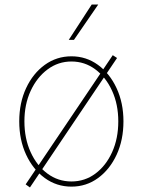

<svg xmlns="http://www.w3.org/2000/svg" viewBox="-20 -799 619 833"><path d="M109.9 14.2 91.3 1 469.2 -559.6 487.8 -547.4ZM290 10.7Q225.6 10.7 174.3 -26.6Q123 -64 93.3 -127.9Q63.5 -191.9 63.5 -272.5Q63.5 -353 93.3 -416.7Q123 -480.5 174.3 -517.6Q225.6 -554.7 290 -554.7Q354 -554.7 405 -517.6Q456.1 -480.5 485.8 -416.5Q515.6 -352.5 515.6 -272.5Q515.6 -191.9 486.1 -127.9Q456.5 -64 405.5 -26.6Q354.5 10.7 290 10.7ZM290 -11.7Q348.1 -11.7 394 -45.9Q439.9 -80.1 466.6 -139.2Q493.2 -198.2 493.2 -272.5Q493.2 -346.2 466.3 -405Q439.5 -463.9 393.6 -498Q347.7 -532.2 290 -532.2Q232.4 -532.2 186.3 -497.8Q140.1 -463.4 113 -404.8Q85.9 -346.2 85.9 -272.5Q85.9 -198.2 112.8 -139.2Q139.6 -80.1 185.8 -45.9Q231.9 -11.7 290 -11.7ZM278.3 -626 377.9 -779.3H406.2L300.8 -626Z"/></svg>

Font: Inter Tight Thin
Style: Regular
Weight: 250
Designer: Rasmus Andersson
Foundry: rsms
Version: Version 3.004